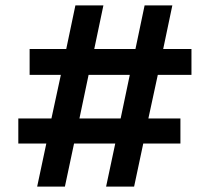

<svg xmlns="http://www.w3.org/2000/svg" viewBox="-20 -693 779 713"><path d="M428 -253 462 -415H309L275 -253ZM48 -160V-253H171L206 -415H90V-511H226L260 -673H364L330 -511H483L517 -673H620L586 -511H691V-415H566L531 -253H650V-160H512L478 0H374L408 -160H255L221 0H118L152 -160Z"/></svg>

Font: Hind Jalandhar SemiBold
Style: Regular
Weight: 600
Designer: Namrata Goyal
Foundry: Indian Type Foundry
Version: Version 0.702;PS 1.0;hotconv 1.0.81;makeotf.lib2.5.63406